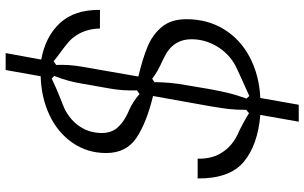

<svg xmlns="http://www.w3.org/2000/svg" viewBox="-219 -717 1078 680"><g transform="rotate(-90 320.0 -377.0)"><path d="M253 6Q146 -3 86.5 -53Q27 -103 28 -216H98Q97 -169 116 -136Q135 -103 168 -83Q183 -74 200 -67Q206 -64 224 -54.5Q242 -45 259 -34L271 -44Q271 -81 274 -106.5Q277 -132 284 -173L320 -374Q225 -397 171.5 -433Q118 -469 118 -540Q118 -607 154.5 -659.5Q191 -712 253 -741Q315 -770 390 -772L412 -896H472L449 -770Q531 -755 578.5 -703.5Q626 -652 625 -562H559Q558 -618 526 -658Q515 -671 497.5 -684.5Q480 -698 477 -700Q470 -705 461.5 -711.5Q453 -718 443 -726L430 -717Q432 -673 424 -627L389 -426Q452 -411 494.5 -393.5Q537 -376 564.5 -343Q592 -310 592 -256Q592 -181 556.5 -123Q521 -65 457.5 -31.5Q394 2 313 6L289 142H229ZM340 -431Q338 -482 347 -530L365 -632Q372 -675 391 -724L382 -733Q351 -718 311 -702Q292 -695 274 -687Q233 -666 211 -632Q189 -598 189 -555Q189 -524 205.5 -503Q222 -482 254 -466Q258 -464 271.5 -458Q285 -452 299 -443Q313 -434 327 -422ZM320 -33Q328 -37 382 -61Q420 -78 429 -83Q472 -107 496.5 -149Q521 -191 521 -238Q521 -296 471 -327L446 -340Q407 -357 381 -377L369 -369Q369 -313 358 -254L344 -171Q336 -129 330 -104.5Q324 -80 311 -43Z"/></g></svg>

Font: Open Sauce Sans Light Italic
Style: Regular
Weight: 300
Italic angle: -10°
Designer: Alfredo Marco Pradil
Foundry: Creative Sauce Fz LLC
Version: Version 1.477